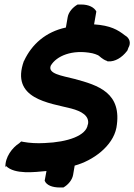

<svg xmlns="http://www.w3.org/2000/svg" viewBox="-20 -724 595 851"><path d="M86 -454C25 -285 199 -268 296 -243C341 -231 377 -211 370 -173L369 -172C363 -123 281 -94 178 -90C144 -88 111 -90 84 -95L74 -97L65 -89C35 -70 2 -28 4 17L7 12C46 50 132 39 186 34L178 77C186 97 212 107 245 107H261C282 95 300 74 304 51L311 10C392 -12 480 -76 496 -158C523 -313 415 -346 311 -374C252 -389 191 -397 205 -433C230 -476 300 -506 389 -488C398 -486 406 -483 415 -479C421 -476 433 -461 454 -454L457 -452H460C489 -450 520 -468 543 -498L545 -501L549 -512C562 -534 554 -556 534 -567C502 -592 470 -611 397 -616L407 -673C398 -691 374 -704 340 -704H324C303 -692 284 -671 280 -648L272 -602C183 -583 121 -528 87 -455V-454Z"/></svg>

Font: Snowfall
Style: BlkObl
Weight: 900
Designer: Jasper
Foundry: Cannot Into Space Fonts
Version: Version 0.9